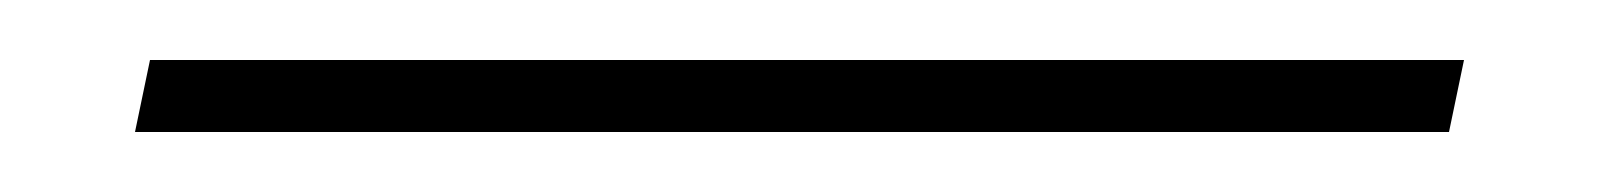

<svg xmlns="http://www.w3.org/2000/svg" viewBox="-20 83 540 64"><path d="M25 127 30 103H468L463 127Z"/></svg>

Font: Spectral ExtraLight
Style: Italic
Weight: 275
Italic angle: -10°
Designer: Jean-Baptiste Levee
Foundry: Production Type
Version: Version 2.001